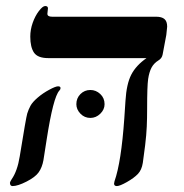

<svg xmlns="http://www.w3.org/2000/svg" viewBox="-20 -609 615 641"><path d="M141.1 -415Q106 -415 93.5 -433.3Q81.1 -451.7 81.1 -486.8Q81.1 -509.8 89.1 -532.7Q97.2 -555.7 109.9 -572.3Q122.6 -588.9 130.9 -588.9Q140.1 -588.9 140.1 -581.1L138.2 -563Q138.2 -553.2 153.8 -553.2H501Q520 -553.2 529.1 -545.4Q538.1 -537.6 538.1 -520L535.2 -492.2L522.9 -426.8Q520.5 -414.1 508.8 -407.2Q493.7 -397.9 485.8 -383.1Q478 -368.2 474.6 -345.2Q471.2 -322.3 471.2 -246.1Q471.2 -214.4 470 -186.8Q468.8 -159.2 464.6 -124.3Q460.4 -89.4 456.8 -65.4Q453.1 -41.5 440.2 -28.1Q427.2 -14.6 403.6 -1.2Q379.9 12.2 370.1 12.2Q360.8 12.2 360.8 3.9L362.3 -3.9Q384.8 -67.9 395 -213.9L398.9 -272.5Q402.3 -328.6 418.2 -359.6Q434.1 -390.6 469.2 -415ZM182.1 -314.9Q182.1 -310.5 178.2 -306.6Q157.7 -284.7 135.7 -142.6L125 -74.2Q120.6 -49.8 109.1 -33.7Q97.7 -17.6 68.4 -2.7Q39.1 12.2 22 12.2Q13.2 12.2 13.2 1Q14.2 -3.4 19 -10.7Q38.1 -38.1 45.9 -86.9Q66.9 -216.8 71 -230.2Q75.2 -243.7 81.8 -255.9Q88.4 -268.1 105.7 -283Q123 -297.9 144.3 -309.3Q165.5 -320.8 173.8 -320.8Q182.1 -320.8 182.1 -314.9ZM234.9 -261.2Q234.9 -281.2 248.5 -294.9Q262.2 -308.6 281.7 -308.6Q300.3 -308.6 314.7 -295.2Q329.1 -281.7 329.1 -261.2Q329.1 -243.2 314.7 -229.2Q300.3 -215.3 281.7 -215.3Q262.2 -215.3 248.5 -229.5Q234.9 -243.7 234.9 -261.2Z"/></svg>

Font: Tinos
Style: Bold Italic
Weight: 700
Italic angle: -16.333°
Designer: Steve Matteson
Foundry: Monotype Imaging Inc.
Version: Version 1.23